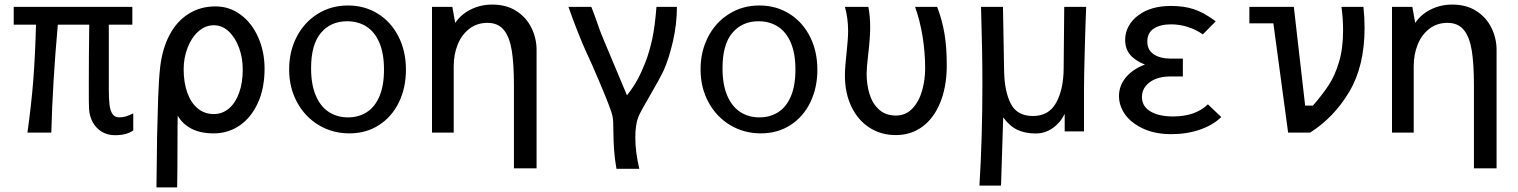

<svg xmlns="http://www.w3.org/2000/svg" viewBox="-20 -580 6640 840"><path d="M369.5 -104Q368.5 -118 368.5 -209Q368.5 -332 370.5 -472H233Q210 -217.5 204.5 0H100Q117 -120 125.5 -228.2Q134 -336.5 137.5 -472H40V-550H559V-472H456V-192Q456 -148 459.2 -121.5Q462.5 -95 472.5 -80.8Q482.5 -66.5 502 -66.5Q517.5 -66.5 531.8 -71Q546 -75.5 563 -84V-9.5Q534.5 11.5 483 11.5Q450.5 11.5 425.5 -3.5Q400.5 -18.5 386 -44.8Q371.5 -71 369.5 -104Z M664.5 240 667 40.5V26.5Q669.5 -80 672 -155Q674.5 -230 681 -289Q690.5 -368 721.8 -427.2Q753 -486.5 804.5 -519.2Q856 -552 923 -552Q984.5 -552 1033.5 -515.2Q1082.5 -478.5 1110 -416Q1137.5 -353.5 1137.5 -279.5Q1137.5 -194 1108.2 -129.8Q1079 -65.5 1028.5 -31Q978 3.5 915.5 3.5Q856.5 3.5 817.2 -17.2Q778 -38 757.5 -74Q756.5 -41 756.5 50Q756.5 162.5 755 240ZM1042 -275.5Q1042 -326.5 1025.8 -371Q1009.5 -415.5 980.8 -442.5Q952 -469.5 915.5 -469.5Q878.5 -469.5 848.2 -442.8Q818 -416 800.8 -371.5Q783.5 -327 783.5 -277Q783.5 -219 799.5 -174.5Q815.5 -130 845.2 -105.5Q875 -81 915.5 -81Q953 -81 981.8 -105.5Q1010.5 -130 1026.2 -174.2Q1042 -218.5 1042 -275.5Z M1245 -276.5Q1245 -355 1278 -418.8Q1311 -482.5 1369.8 -519.2Q1428.5 -556 1502.5 -556Q1575.5 -556 1633.2 -520Q1691 -484 1723.5 -420Q1756 -356 1756 -275Q1756 -196 1725.2 -132.5Q1694.5 -69 1638.2 -32.8Q1582 3.5 1508.5 3.5Q1435.5 3.5 1375.2 -32.2Q1315 -68 1280 -132Q1245 -196 1245 -276.5ZM1660 -275.5Q1660 -346 1639.8 -393.2Q1619.5 -440.5 1583.2 -463.8Q1547 -487 1498.5 -487Q1427 -487 1384 -436.2Q1341 -385.5 1341 -281.5Q1341 -211 1361.2 -162.8Q1381.5 -114.5 1418 -90.5Q1454.5 -66.5 1502.5 -66.5Q1548.5 -66.5 1584 -88.8Q1619.5 -111 1639.8 -158Q1660 -205 1660 -275.5Z M2113 -480Q2067 -480 2033.5 -454.2Q2000 -428.5 1982.5 -385.2Q1965 -342 1965 -291V0H1870V-151V-277V-550H1959L1971.5 -480Q1997.5 -518 2040.5 -539Q2083.5 -560 2133.5 -560Q2195.5 -560 2239.2 -531.8Q2283 -503.5 2305.2 -458Q2327.5 -412.5 2327.5 -362V156.5H2228.5V-206Q2228.5 -301 2218.8 -360Q2209 -419 2183.8 -449.5Q2158.5 -480 2113 -480Z M2663.5 -5.5Q2663.5 -25 2662.8 -43Q2662 -61 2659.5 -72.5Q2655 -97 2609.8 -204.5Q2564.5 -312 2542.5 -357.5Q2528.5 -387.5 2505.8 -445.5Q2483 -503.5 2467 -550H2567Q2578 -523 2591 -485.5Q2607 -438 2621 -406L2723 -163Q2751.5 -199 2769.8 -233Q2788 -267 2805 -311Q2822 -356 2833.8 -410.8Q2845.5 -465.5 2852 -550H2941.5Q2941.5 -474.5 2924 -398.8Q2906.5 -323 2884 -273Q2869.5 -241 2823 -161Q2781 -89.5 2773 -69Q2759.5 -35.5 2759.5 21.5Q2759.5 85.5 2777 158.5H2677Q2669 112.5 2666.5 75Q2664 37.5 2663.5 -5.5Z M3045 -276.5Q3045 -355 3078 -418.8Q3111 -482.5 3169.8 -519.2Q3228.5 -556 3302.5 -556Q3375.5 -556 3433.2 -520Q3491 -484 3523.5 -420Q3556 -356 3556 -275Q3556 -196 3525.2 -132.5Q3494.5 -69 3438.2 -32.8Q3382 3.5 3308.5 3.5Q3235.5 3.5 3175.2 -32.2Q3115 -68 3080 -132Q3045 -196 3045 -276.5ZM3460 -275.5Q3460 -346 3439.8 -393.2Q3419.5 -440.5 3383.2 -463.8Q3347 -487 3298.5 -487Q3227 -487 3184 -436.2Q3141 -385.5 3141 -281.5Q3141 -211 3161.2 -162.8Q3181.5 -114.5 3218 -90.5Q3254.5 -66.5 3302.5 -66.5Q3348.5 -66.5 3384 -88.8Q3419.5 -111 3439.8 -158Q3460 -205 3460 -275.5Z M3676.5 -250Q3676.5 -272 3678.8 -297.5Q3681 -323 3683.5 -347Q3686 -371.5 3688.2 -397Q3690.5 -422.5 3690.5 -445Q3690.5 -500.5 3676.5 -550H3779Q3787 -510 3787 -461Q3787 -413.5 3778 -338.5Q3771.5 -283 3771.5 -258Q3771.5 -209 3784.5 -167.5Q3797.5 -126 3826.2 -100.2Q3855 -74.5 3899.5 -74.5Q3943 -74.5 3972 -105.5Q4001 -136.5 4014.2 -183.5Q4027.5 -230.5 4027.5 -280Q4027.5 -351.5 4016.2 -420.8Q4005 -490 3983.5 -550H4080Q4101.5 -494.5 4111.8 -434.5Q4122 -374.5 4122 -300V-284Q4120.5 -197 4093 -130Q4065.5 -63 4015.8 -26Q3966 11 3899 11Q3835 11 3784.5 -21.2Q3734 -53.5 3705.2 -112.8Q3676.5 -172 3676.5 -250Z M4278 -214Q4278 -354.5 4272 -550H4368L4373 -268Q4375 -178 4402.8 -125.2Q4430.5 -72.5 4499 -72.5Q4568.5 -72.5 4600.5 -130.2Q4632.5 -188 4633.5 -278L4636 -550H4732Q4729 -480 4725.8 -361.2Q4722.5 -242.5 4722.5 -191V-5H4638V-82Q4620 -44 4586.2 -20Q4552.5 4 4511 4Q4465.5 4 4431.5 -11.8Q4397.5 -27.5 4369 -66.5L4359.5 232H4265Q4278 27 4278 -214Z M4943.5 -39Q4910.5 -62 4893 -93.8Q4875.5 -125.5 4875.5 -159Q4875.5 -205.5 4906 -241.8Q4936.5 -278 4989 -297.5Q4944.5 -315.5 4923.5 -341.5Q4902.5 -367.5 4902.5 -405.5Q4902.5 -438 4918 -466Q4933.5 -494 4961.5 -514Q5015.5 -554 5103 -554Q5158 -554 5200.5 -540.5Q5224 -533 5246 -521Q5268 -509 5299 -487L5242.5 -429.5Q5212 -451 5176.2 -462.2Q5140.5 -473.5 5103 -473.5Q5056.5 -473.5 5028 -455Q4999.5 -436.5 4999.5 -398Q4999.5 -361.5 5027.5 -342.5Q5055.5 -323.5 5104 -323.5H5155V-245.5H5098Q5065 -245.5 5037.2 -235Q5009.5 -224.5 4992.8 -204Q4976 -183.5 4976 -156Q4976 -114.5 5013.2 -92.5Q5050.5 -70.5 5112 -70.5Q5210 -70.5 5264.5 -123.5L5323 -68Q5288.5 -33.5 5230.8 -13.2Q5173 7 5103.5 7Q5008 7 4943.5 -39Z M5551 -478H5446V-550H5640.5L5690 -118H5724Q5766 -166.5 5793 -207.5Q5820 -248.5 5838 -308Q5856 -367.5 5856 -447.5Q5856 -497.5 5849 -550H5945Q5950 -504.5 5950 -458.5Q5950 -291 5883.2 -178.8Q5816.5 -66.5 5712 0H5615.5Z M6313 -480Q6267 -480 6233.5 -454.2Q6200 -428.5 6182.5 -385.2Q6165 -342 6165 -291V0H6070V-151V-277V-550H6159L6171.5 -480Q6197.5 -518 6240.5 -539Q6283.5 -560 6333.5 -560Q6395.5 -560 6439.2 -531.8Q6483 -503.5 6505.2 -458Q6527.5 -412.5 6527.5 -362V156.5H6428.5V-206Q6428.5 -301 6418.8 -360Q6409 -419 6383.8 -449.5Q6358.5 -480 6313 -480Z"/></svg>

Font: JuliaMono Medium
Style: Regular
Weight: 500
Monospace: yes
Designer: cormullion
Foundry: corm
Version: Version 0.054; ttfautohint (v1.8.4)